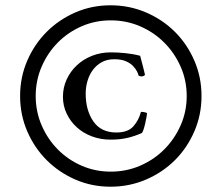

<svg xmlns="http://www.w3.org/2000/svg" viewBox="-20 -688 839 726"><path d="M115 -325Q115 -266 137.5 -214Q160 -162 198.5 -123Q237 -84 288.5 -61.5Q340 -39 399 -39Q458 -39 510 -61.5Q562 -84 601 -123Q640 -162 663 -214Q686 -266 686 -325Q686 -384 663 -436Q640 -488 601 -527Q562 -566 510 -588.5Q458 -611 399 -611Q340 -611 288.5 -588.5Q237 -566 198.5 -527Q160 -488 137.5 -436Q115 -384 115 -325ZM399 -490Q425 -490 454.5 -487Q484 -484 510 -477Q510 -476 513 -465.5Q516 -455 519 -442.5Q522 -430 525 -419Q528 -408 528 -406Q528 -403 523.5 -401Q519 -399 514 -399Q512 -399 509 -400Q506 -401 504 -402Q503 -408 498 -418Q493 -428 483 -438.5Q473 -449 456 -456.5Q439 -464 412 -464Q385 -464 365 -453Q345 -442 331.5 -424Q318 -406 311 -382.5Q304 -359 304 -334Q304 -271 333 -229Q362 -187 420 -187Q464 -187 484.5 -210.5Q505 -234 513 -265Q521 -265 527.5 -263.5Q534 -262 536 -260Q536 -257 534 -245.5Q532 -234 529 -221Q526 -208 522.5 -197.5Q519 -187 516 -185Q492 -174 463.5 -167Q435 -160 398 -160Q360 -160 327 -172.5Q294 -185 270 -207Q246 -229 232 -258.5Q218 -288 218 -322Q218 -357 232 -387.5Q246 -418 270.5 -441Q295 -464 328 -477Q361 -490 399 -490ZM56 -325Q56 -396 83 -458.5Q110 -521 156.5 -567.5Q203 -614 265 -641Q327 -668 398 -668Q469 -668 532 -641Q595 -614 641.5 -567.5Q688 -521 715 -458.5Q742 -396 742 -325Q742 -254 715 -191.5Q688 -129 641.5 -82.5Q595 -36 532 -9Q469 18 398 18Q327 18 265 -9Q203 -36 156.5 -82.5Q110 -129 83 -191.5Q56 -254 56 -325Z"/></svg>

Font: Vermiglione SemiBold
Style: Regular
Weight: 600
Version: Version 1.000